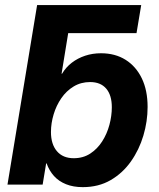

<svg xmlns="http://www.w3.org/2000/svg" viewBox="-20 -748 645 778"><path d="M185.5 -613.8 130.4 -727.5H552.2L533.2 -613.8ZM315.4 10.3Q276.9 10.3 247.6 -1.5Q218.3 -13.2 198.7 -34.9Q179.2 -56.6 168.9 -85.9H167L152.8 0H10.3L130.4 -727.5H274.9L229.5 -449.2H231.4Q247.1 -475.6 271 -493.9Q294.9 -512.2 325 -522.2Q355 -532.2 389.2 -532.2Q446.8 -532.2 489 -505.6Q531.2 -479 554.7 -430.4Q578.1 -381.8 578.1 -314.5Q578.1 -256.3 561 -198.7Q543.9 -141.1 510.5 -93.8Q477.1 -46.4 428.2 -18.1Q379.4 10.3 315.4 10.3ZM278.8 -106.9Q316.9 -106.9 345.7 -125.7Q374.5 -144.5 394 -175Q413.6 -205.6 423.3 -241.9Q433.1 -278.3 433.1 -313.5Q433.1 -362.3 410.4 -388.9Q387.7 -415.5 345.2 -415.5Q308.1 -415.5 278.6 -397.7Q249 -379.9 228.5 -350.1Q208 -320.3 197.3 -284.4Q186.5 -248.5 186.5 -212.9Q186.5 -163.6 210.7 -135.3Q234.9 -106.9 278.8 -106.9Z"/></svg>

Font: Inter 28pt
Style: Bold Italic
Weight: 700
Italic angle: -9.3988°
Designer: Rasmus Andersson
Foundry: rsms
Version: Version 4.001;git-66647c0bb